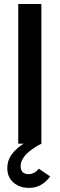

<svg xmlns="http://www.w3.org/2000/svg" viewBox="-20 -717 298 958"><path d="M71 0V-697H186.5V0Q172 7 156.5 16.8Q141 26.5 123.2 41Q105.5 55.5 94.2 74.2Q83 93 83 112Q83 133 94 142.5Q105 152 122 152Q152.5 152 173.5 124.5L230.5 163.5Q188 220.5 125.5 220.5Q78 220.5 47.2 193.8Q16.5 167 16.5 123Q16.5 81.5 40.8 50.5Q65 19.5 98 0Z"/></svg>

Font: HK Grotesk SemiBold
Style: Regular
Weight: 600
Designer: Alfredo Marco Pradil
Foundry: Hanken Design Co.
Version: Version 3.001;FEAKit 1.0